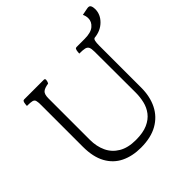

<svg xmlns="http://www.w3.org/2000/svg" viewBox="-214 -1064 1167 1167"><g transform="rotate(-45 370.0 -480.5)"><path d="M30 -735Q30 -740 31 -748Q32 -756 33 -761Q36 -772 40.5 -773.5Q45 -775 46 -775H215Q225 -775 225 -765Q225 -761 223 -753.5Q221 -746 217 -740Q183 -735 169 -722.5Q155 -710 155 -675V-319Q155 -262 176 -217Q197 -172 241 -146Q285 -120 352 -120Q414 -120 453.5 -137.5Q493 -155 515.5 -184.5Q538 -214 546.5 -250.5Q555 -287 555 -325L554 -678Q554 -704 548 -716Q542 -728 526.5 -731.5Q511 -735 480 -735Q480 -740 481 -748Q482 -756 483 -761Q486 -772 490.5 -773.5Q495 -775 496 -775H566Q620 -775 645.5 -796.5Q671 -818 671 -848Q671 -867 662 -886L708 -895Q728 -899 734 -887Q740 -875 740 -858Q740 -812 704.5 -777Q669 -742 615 -737Q606 -735 603 -721Q600 -707 600 -685V-323Q600 -246 571 -188Q542 -130 484.5 -97.5Q427 -65 341 -65Q268 -65 212.5 -92Q157 -119 126 -175.5Q95 -232 95 -319V-678Q95 -704 91.5 -716Q88 -728 74.5 -731.5Q61 -735 30 -735Z"/></g></svg>

Font: Gowun Batang
Style: Regular
Weight: 400
Designer: Yanghee Ryu
Foundry: Yanghee Ryu
Version: Version 2.000